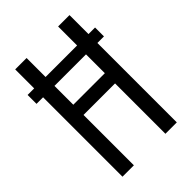

<svg xmlns="http://www.w3.org/2000/svg" viewBox="-215 -832 930 930"><g transform="rotate(-45 250.0 -367.5)"><path d="M64 0V-544H19V-605H64V-735H142V-605H358V-735H436V-605H481V-544H436V0H358V-345H142V0ZM142 -415H358V-544H142Z"/></g></svg>

Font: Huly
Style: Regular
Weight: 400
Designer: Belleve Invis
Foundry: Belleve Invis
Version: Version 33.2.5; ttfautohint (v1.8.4)